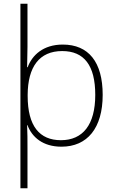

<svg xmlns="http://www.w3.org/2000/svg" viewBox="-20 -780 630 1034"><path d="M533 -269C533 -446 457 -540 318 -540C213 -540 153 -483 129 -418H126C127 -448 128 -498 128 -527V-760H90V234H128V15C128 -23 128 -67 126 -106H128C152 -42 210 10 311 10C450 10 533 -90 533 -269ZM493 -269C493 -108 426 -25 308 -25C193 -25 129 -101 129 -263V-270C130 -419 191 -505 315 -505C433 -505 493 -428 493 -269Z"/></svg>

Font: Noto Sans Meetei Mayek ExtraLight
Style: Regular
Weight: 200
Designer: Monotype Design Team and Neelakash Kshetrimayum
Foundry: Monotype Imaging Inc.
Version: Version 2.002